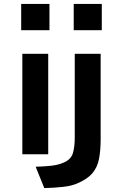

<svg xmlns="http://www.w3.org/2000/svg" viewBox="-20 -839 641 978"><path d="M87.9 -685.1V-818.8H231.9V-685.1ZM355.5 -685.1V-818.8H498.5V-685.1ZM93.8 -53.2V-564.9H225.6V-53.2ZM360.8 -139.2V-564.9H492.7V-131.8Q492.7 -72.8 484.4 -29.8Q476.1 13.2 450.7 43.2Q425.3 73.2 374 95.2Q343.3 108.4 300.5 113Q257.8 117.7 205.6 119.1L161.6 10.3Q202.1 9.3 239.5 5.4Q276.9 1.5 306.6 -11.7Q342.3 -27.8 351.6 -59.8Q360.8 -91.8 360.8 -139.2Z"/></svg>

Font: FORM UDPGothic
Style: Bold
Weight: 700
Foundry: Pronama LLC
Version: Version 1.051